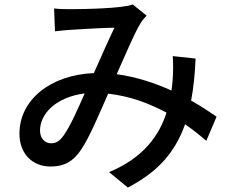

<svg xmlns="http://www.w3.org/2000/svg" viewBox="-20 -779 1040 859"><path d="M949 -257C918 -278 880 -304 835 -329C846 -386 852 -448 855 -517L753 -528C755 -495 755 -462 753 -430C752 -412 750 -393 747 -374C674 -407 591 -435 502 -447C542 -535 581 -630 607 -672C615 -687 625 -697 636 -709L574 -759C529 -741 353 -738 300 -738C279 -738 249 -738 222 -741L226 -639C251 -642 282 -645 303 -646C348 -649 452 -655 492 -655C465 -599 432 -524 400 -452C204 -444 67 -331 67 -181C67 -89 127 -34 206 -34C266 -34 307 -55 344 -111C381 -166 426 -274 464 -360C560 -349 645 -318 725 -275C693 -175 623 -73 468 -9L552 60C691 -12 765 -102 808 -223C843 -199 874 -174 903 -149ZM264 -172C244 -145 229 -138 208 -138C181 -138 159 -160 159 -195C159 -271 232 -345 359 -361C327 -289 295 -215 264 -172Z"/></svg>

Font: Spoqa Han Sans Neo Medium
Style: Regular
Weight: 500
Designer: [Spoqa Han Sans Neo] Dong-huui Kim  Younghwa Kang  Yujin Lee  [Noto Sans] Ryoko NISHIZUKA  (kana & ideographs); Paul D. 
Foundry: Spoqa (http://www.spoqa-han-sans.com)
Version: Version 1.000